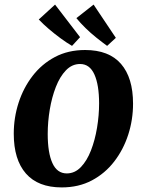

<svg xmlns="http://www.w3.org/2000/svg" viewBox="-20 -804 621 837"><path d="M249 13Q146 13 93 -47.5Q40 -108 40 -221Q40 -291 61 -356Q82 -421 122 -473Q162 -525 219.5 -555.5Q277 -586 351 -586Q455 -586 507.5 -525.5Q560 -465 560 -352Q560 -282 539 -217Q518 -152 478 -100Q438 -48 380.5 -17.5Q323 13 249 13ZM271 -48Q306 -48 332.5 -75.5Q359 -103 376.5 -148Q394 -193 403 -247Q412 -301 412 -353Q412 -434 391.5 -479.5Q371 -525 329 -525Q294 -525 267.5 -497.5Q241 -470 223.5 -425Q206 -380 197 -326.5Q188 -273 188 -220Q188 -138 208.5 -93Q229 -48 271 -48ZM485 -639 447 -604Q425 -620 400 -640Q375 -660 352.5 -682Q330 -704 313 -725L388 -784ZM329 -642 294 -604Q270 -618 243.5 -637.5Q217 -657 192.5 -678Q168 -699 149 -719L220 -784Z"/></svg>

Font: Rasa
Style: Italic
Weight: 400
Italic angle: -7.10001°
Designer: Anna Giedrys (Yrsa+Rasa design), David Brezina (Yrsa art-direction, Rasa art-direction, design)
Foundry: Rosetta Type Foundry
Version: Version 2.004